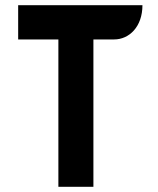

<svg xmlns="http://www.w3.org/2000/svg" viewBox="-20 -720 609 740"><path d="M50 -568H205V0H340V-568H420C478 -568 529 -617 529 -700H50Z"/></svg>

Font: Mesarto
Style: Regular
Weight: 700
Designer: Mohamed Gaber
Foundry: Kief Type Foundry
Version: Version 2.020